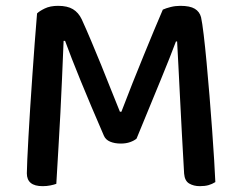

<svg xmlns="http://www.w3.org/2000/svg" viewBox="-20 -631 825 658"><path d="M448 -156Q440 -149 426 -144Q412 -139 394 -139Q373 -139 357.5 -145.5Q342 -152 336 -166Q290 -272 256.5 -354Q223 -436 203 -491H198Q195 -420 192.5 -360.5Q190 -301 187 -244Q184 -187 180.5 -128Q177 -69 173 -1Q165 2 152.5 4.5Q140 7 126 7Q72 7 72 -37Q72 -50 73.5 -83Q75 -116 77.5 -161.5Q80 -207 83.5 -262Q87 -317 91 -373.5Q95 -430 99 -484.5Q103 -539 107 -585Q115 -593 133.5 -602Q152 -611 179 -611Q211 -611 230 -599.5Q249 -588 260 -565Q276 -530 293 -489.5Q310 -449 327 -407.5Q344 -366 360 -325Q376 -284 391 -248H396Q415 -298 434.5 -347Q454 -396 472.5 -441Q491 -486 507.5 -526Q524 -566 538 -598Q549 -603 565 -607Q581 -611 598 -611Q631 -611 647.5 -601Q664 -591 669 -572Q673 -554 678 -512.5Q683 -471 688 -417Q693 -363 698 -302.5Q703 -242 707 -185.5Q711 -129 714 -81.5Q717 -34 718 -7Q707 0 694.5 3.5Q682 7 665 7Q644 7 628.5 -2Q613 -11 611 -36Q607 -104 603.5 -170Q600 -236 597 -295Q594 -354 591.5 -404Q589 -454 587 -489H583Q564 -438 531.5 -359Q499 -280 448 -156Z"/></svg>

Font: Baloo Bhai 2 Medium
Style: Regular
Weight: 500
Designer: Supriya Tembe, Noopur Datye and Ek Type
Foundry: Ek Type
Version: Version 1.640;PS 1.000;hotconv 16.6.51;makeotf.lib2.5.65220;